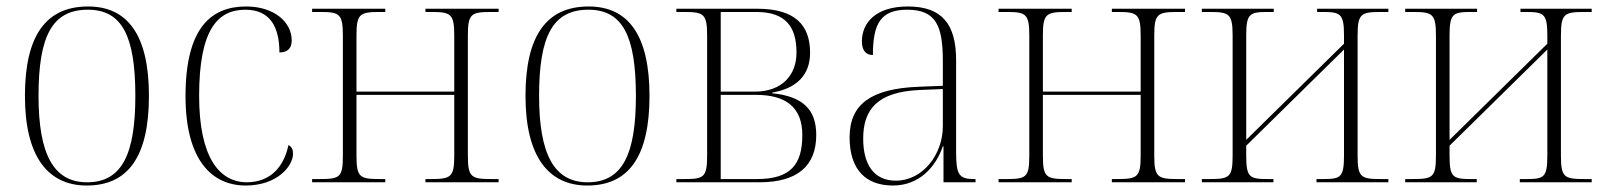

<svg xmlns="http://www.w3.org/2000/svg" viewBox="-20 -563 4962 593"><path d="M248 10C374 10 440 -77 440 -267C440 -455 374 -543 252 -543C122 -543 57 -453 57 -267C57 -78 129 10 248 10ZM249 0C145 0 99 -87 99 -267C99 -451 141 -533 251 -533C356 -533 398 -454 398 -267C398 -91 359 0 249 0Z M739 10C836 10 885 -50 885 -88C885 -101 881 -110 871 -115C857 -50 818 -1 743 0C656 0 595 -79 595 -267C595 -473 653 -533 738 -533C814 -533 843 -480 843 -401C866 -401 881 -412 881 -438C881 -494 828 -543 740 -543C632 -543 553 -477 553 -266C553 -69 634 10 739 10Z M944 0H1170V-10H1154C1091 -10 1081 -15 1081 -83V-270H1383V-83C1383 -16 1373 -10 1311 -10H1294V0H1520V-10H1497C1435 -10 1425 -16 1425 -83V-453C1425 -520 1435 -526 1496 -526H1520V-536H1294V-526H1313C1373 -526 1383 -520 1383 -452V-280H1081V-453C1081 -520 1091 -526 1152 -526H1170V-536H944V-526H970C1029 -526 1039 -520 1039 -452V-83C1039 -15 1030 -10 967 -10H944Z M1794 10C1920 10 1986 -77 1986 -267C1986 -455 1920 -543 1798 -543C1668 -543 1603 -453 1603 -267C1603 -78 1675 10 1794 10ZM1795 0C1691 0 1645 -87 1645 -267C1645 -451 1687 -533 1797 -533C1902 -533 1944 -454 1944 -267C1944 -91 1905 0 1795 0Z M2069 0H2326C2443 0 2501 -51 2501 -146C2501 -222 2463 -265 2365 -275V-277C2440 -290 2482 -331 2482 -400C2482 -486 2435 -536 2319 -536H2069V-526H2093C2154 -526 2164 -520 2164 -452V-83C2164 -15 2154 -10 2093 -10H2069ZM2311 -280H2206V-526H2316C2408 -526 2440 -479 2440 -400C2440 -332 2396 -280 2311 -280ZM2318 -10H2206V-270H2315C2409 -270 2458 -230 2458 -146C2458 -56 2423 -10 2318 -10Z M2738 10C2819 10 2870 -47 2892 -111H2894V0H2993V-10H2989C2942 -10 2933 -23 2933 -93V-377C2933 -489 2889 -543 2784 -543C2685 -543 2642 -493 2642 -435C2642 -408 2654 -393 2676 -393C2676 -490 2700 -533 2782 -533C2872 -533 2892 -482 2892 -373V-298L2816 -295C2673 -289 2604 -243 2604 -139C2604 -39 2654 10 2738 10ZM2747 -5C2678 -5 2646 -56 2646 -135C2646 -226 2691 -279 2819 -285L2892 -288V-173C2892 -86 2830 -5 2747 -5Z M3064 0H3290V-10H3274C3211 -10 3201 -15 3201 -83V-270H3503V-83C3503 -16 3493 -10 3431 -10H3414V0H3640V-10H3617C3555 -10 3545 -16 3545 -83V-453C3545 -520 3555 -526 3616 -526H3640V-536H3414V-526H3433C3493 -526 3503 -520 3503 -452V-280H3201V-453C3201 -520 3211 -526 3272 -526H3290V-536H3064V-526H3090C3149 -526 3159 -520 3159 -452V-83C3159 -15 3150 -10 3087 -10H3064Z M3692 0H3913V-10H3896C3839 -10 3829 -15 3829 -83V-113L4131 -410V-83C4131 -15 4121 -10 4066 -10H4046V0H4268V-10H4246C4183 -10 4173 -15 4173 -83V-452C4173 -521 4183 -526 4246 -526H4268V-536H4048V-526H4066C4121 -526 4131 -520 4131 -453V-428L3829 -131V-453C3829 -520 3839 -526 3894 -526H3914V-536H3692V-526H3717C3777 -526 3787 -520 3787 -452V-84C3787 -15 3778 -10 3714 -10H3692Z M4320 0H4541V-10H4524C4467 -10 4457 -15 4457 -83V-113L4759 -410V-83C4759 -15 4749 -10 4694 -10H4674V0H4896V-10H4874C4811 -10 4801 -15 4801 -83V-452C4801 -521 4811 -526 4874 -526H4896V-536H4676V-526H4694C4749 -526 4759 -520 4759 -453V-428L4457 -131V-453C4457 -520 4467 -526 4522 -526H4542V-536H4320V-526H4345C4405 -526 4415 -520 4415 -452V-84C4415 -15 4406 -10 4342 -10H4320Z"/></svg>

Font: Noto Serif Display SemiCondensed ExtraLight
Style: Regular
Weight: 200
Width: 4
Designer: Monotype Design Team
Foundry: Monotype Imaging Inc.
Version: Version 2.009